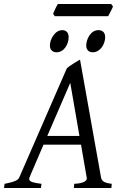

<svg xmlns="http://www.w3.org/2000/svg" viewBox="-37 -942 617 962"><path d="M200 -261 315 -527 361 -261ZM398 -49C398 -27 358 -22 335 -21L333 0H521L523 -21C496 -24 472 -30 469 -54L364 -643C357 -640 309 -611 298 -600L60 -54C55 -43 48 -33 -14 -21L-17 0H168L171 -21C136 -26 109 -29 109 -46C109 -50 110 -52 181 -217H369C369 -212 398 -53 398 -49ZM275 -791C238 -791 213 -745 213 -714C213 -687 233 -680 246 -680C285 -680 307 -722 307 -756C307 -782 291 -791 275 -791ZM456 -791C415 -791 395 -742 395 -714C395 -699 402 -680 428 -680C465 -680 490 -721 490 -756C490 -784 471 -791 456 -791ZM529 -910 520 -922H253C243 -907 229 -873 229 -873L237 -861H505C522 -895 524 -895 529 -910Z"/></svg>

Font: Temporarium
Style: Italic
Weight: 400
Italic angle: -7°
Version: Version 1.1